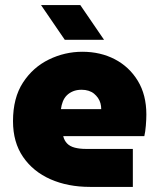

<svg xmlns="http://www.w3.org/2000/svg" viewBox="-20 -733 605 753"><path d="M333 0Q246 0 178 -30Q110 -60 70.5 -117.5Q31 -175 31 -258Q31 -349 70 -409Q109 -469 171.5 -499.5Q234 -530 303 -530Q374 -530 430.5 -500.5Q487 -471 520.5 -416Q554 -361 554 -284Q554 -265 552 -240.5Q550 -216 546 -199H228Q232 -182 243 -170.5Q254 -159 273 -154Q292 -149 316 -149H501V0ZM219 -305H377Q377 -317 374 -328Q371 -339 364.5 -348.5Q358 -358 349 -365.5Q340 -373 327.5 -377Q315 -381 300 -381Q281 -381 266.5 -375Q252 -369 242 -359Q232 -349 226.5 -335Q221 -321 219 -305ZM234 -577 141 -713H295L388 -577Z"/></svg>

Font: MuseoModerno Thin Black
Style: Regular
Weight: 900
Version: Version 1.002